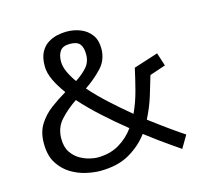

<svg xmlns="http://www.w3.org/2000/svg" viewBox="-93 -709 889 829"><g transform="rotate(-15 352.0 -294.5)"><path d="M475 -92Q441 -46 388 -15.5Q335 15 256 15Q231 15 196 7.5Q161 0 128.5 -19.5Q96 -39 74 -73.5Q52 -108 52 -163Q52 -213 74 -247.5Q96 -282 129.5 -307Q163 -332 199 -353Q173 -388 157.5 -421Q142 -454 142 -484Q142 -522 154.5 -545.5Q167 -569 186.5 -581.5Q206 -594 228 -599Q250 -604 270 -604Q305 -604 334 -592Q363 -580 380.5 -556Q398 -532 398 -495Q398 -444 365 -409Q332 -374 289 -345Q324 -305 368.5 -264.5Q413 -224 459 -186Q480 -231 493 -281Q506 -331 516 -377L625 -412L644 -353L573 -329Q562 -290 547 -242Q532 -194 508 -147Q557 -110 595.5 -82.5Q634 -55 656 -41L623 15Q623 14 581 -14.5Q539 -43 475 -92ZM234 -308Q192 -280 161 -246Q130 -212 130 -163Q130 -125 146 -101.5Q162 -78 184.5 -65.5Q207 -53 228 -48.5Q249 -44 259 -44Q316 -44 357 -68Q398 -92 426 -131Q376 -171 325.5 -216.5Q275 -262 234 -308ZM271 -549Q240 -549 227.5 -531.5Q215 -514 215 -485Q215 -463 226 -438.5Q237 -414 256 -387Q287 -407 307.5 -430Q328 -453 328 -487Q328 -519 315.5 -534Q303 -549 271 -549Z"/></g></svg>

Font: Podkova
Style: Regular
Weight: 400
Designer: Ilya Yudin
Foundry: Cyreal (www.cyreal.org)
Version: Version 2.103